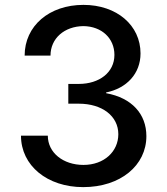

<svg xmlns="http://www.w3.org/2000/svg" viewBox="-20 -757 684 787"><path d="M321 10C474 10 580 -79 580 -199C580 -290 520 -356 415 -375V-378C499 -395 556 -455 556 -538C556 -653 459 -737 322 -737C182 -737 81 -651 81 -529H187C187 -600 244 -649 322 -650C397 -649 449 -600 449 -532C449 -460 387 -413 303 -413H260V-332H303C399 -332 465 -281 465 -207C465 -136 407 -81 322 -81C239 -81 176 -131 176 -201H66C66 -78 174 10 321 10Z"/></svg>

Font: Wafeq Medium
Style: Regular
Weight: 500
Designer: Rasmus Andersson & Azza Alameddine
Foundry: Google & TypeTogether
Version: Version 3.000;January 28, 2025;FontCreator 15.0.0.3014 64-bi